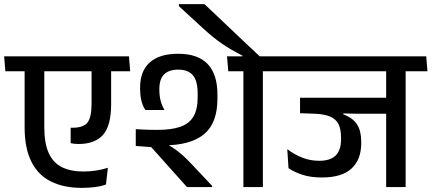

<svg xmlns="http://www.w3.org/2000/svg" viewBox="-41 -908 2095 932"><path d="M-15 -562H591L585 -634.5H-21ZM174 -292V-586.5H78.5V-291Q78.5 -188 111.5 -122.8Q144.5 -57.5 206.8 -26.8Q269 4 356.5 4Q389.5 4 419.2 0.2Q449 -3.5 473.5 -12.5L482.5 -93.5Q456.5 -85 425.8 -80.2Q395 -75.5 364.5 -75.5Q303 -75.5 260.2 -96.2Q217.5 -117 195.8 -164.5Q174 -212 174 -292ZM498.5 -403V-584.5L403.5 -584V-405.5Q403.5 -338 383.5 -313Q363.5 -288 311.5 -288Q310 -288 306.8 -288Q303.5 -288 302 -288V-213Q310 -211 320.2 -210Q330.5 -209 340 -209Q420 -209 459.2 -253.5Q498.5 -298 498.5 -403Z M1235 -587.5H1140.5V0H1235ZM1094 -562H1341.5L1335.5 -634.5H1088ZM1061 -634.5 1067 -562H1316L1310 -634.5ZM988.5 0V-6L888.5 -112Q868 -134 850.2 -150.2Q832.5 -166.5 812.8 -180.8Q793 -195 766.5 -210.5V-241L618 -280.5V-199.5L693 -194L866.5 0ZM1014.5 -449Q1014.5 -547 967.2 -597Q920 -647 823.5 -647Q733.5 -647 686.2 -605.2Q639 -563.5 639 -481.5V-477Q639 -448.5 644.5 -422.8Q650 -397 664.5 -374H757.5Q744.5 -396 738.5 -420.2Q732.5 -444.5 732.5 -472V-475.5Q732.5 -524.5 755.8 -547.2Q779 -570 824.5 -570Q872 -570 895.2 -542.8Q918.5 -515.5 918.5 -454V-436Q918.5 -377 898 -342.2Q877.5 -307.5 834.2 -292.5Q791 -277.5 722.5 -277.5Q697 -277.5 672.8 -278.2Q648.5 -279 618 -281L670.5 -205Q692 -203.5 712.2 -203Q732.5 -202.5 753.5 -202.5Q883 -202.5 948.8 -256Q1014.5 -309.5 1014.5 -429.5Z M827.5 -888V-878L943.5 -771.5Q968.5 -748.5 990.2 -730.8Q1012 -713 1034.2 -697.5Q1056.5 -682 1081 -667.8Q1105.5 -653.5 1135.5 -638V-619H1224V-630.5Q1208 -645.5 1180.8 -671Q1153.5 -696.5 1121.2 -727.2Q1089 -758 1056.2 -789Q1023.5 -820 996 -846Q968.5 -872 951.5 -888Z M1928 -587.5H1833.5V0H1928ZM1786.5 -562H2034L2028 -634.5H1780.5ZM1984 -562 1978 -634.5H1300L1306 -562ZM1865 -433.5H1415.5V-358.5L1568.5 -359L1684.5 -356H1865ZM1625.5 -383H1415.5V-358.5L1486 -356Q1534 -354 1562.2 -341.8Q1590.5 -329.5 1602.5 -304.8Q1614.5 -280 1614.5 -239.5V-231.5Q1614.5 -179.5 1588.8 -153.5Q1563 -127.5 1508.5 -127.5Q1465.5 -127.5 1427 -142.5Q1388.5 -157.5 1353.5 -184L1359.5 -91.5Q1389.5 -71.5 1429 -59Q1468.5 -46.5 1522 -46.5Q1618 -46.5 1665.2 -89.8Q1712.5 -133 1712.5 -214V-219.5Q1712.5 -272 1692.5 -303.5Q1672.5 -335 1625.5 -353Z"/></svg>

Font: Anek Devanagari Medium Medium
Style: Regular
Weight: 500
Version: Version 1.003